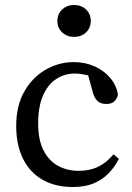

<svg xmlns="http://www.w3.org/2000/svg" viewBox="-20 -737 528 770"><path d="M272 13Q201 13 150 -16.5Q99 -46 72 -101Q45 -156 45 -232Q45 -313 77.5 -370Q110 -427 163 -457.5Q216 -488 276 -488Q321 -488 359 -471Q397 -454 422 -424.5Q447 -395 453 -358Q449 -339 437.5 -329.5Q426 -320 407 -320Q382 -320 369.5 -333.5Q357 -347 352 -368L328 -455L376 -417Q351 -431 326 -436.5Q301 -442 280 -442Q238 -442 204.5 -419.5Q171 -397 152 -352.5Q133 -308 133 -242Q133 -175 155 -133Q177 -91 213.5 -71.5Q250 -52 295 -52Q320 -52 343.5 -57.5Q367 -63 390 -77.5Q413 -92 435 -118L457 -100Q438 -64 412.5 -39Q387 -14 353 -0.5Q319 13 272 13ZM277 -589Q249 -589 229.5 -607Q210 -625 210 -653Q210 -681 229.5 -699Q249 -717 277 -717Q306 -717 325 -699Q344 -681 344 -653Q344 -625 325 -607Q306 -589 277 -589Z"/></svg>

Font: Source Serif 4 Variable
Style: Regular
Weight: 400
Designer: Frank Grießhammer
Foundry: Adobe
Version: Version 4.005;hotconv 1.1.0;makeotfexe 2.6.0